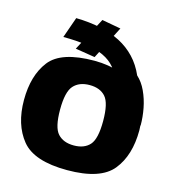

<svg xmlns="http://www.w3.org/2000/svg" viewBox="-119 -919 938 1025"><g transform="rotate(15 350.0 -406.5)"><path d="M345 4.5Q529 4.5 596 -78.8Q663 -162 663 -300.5Q663 -412.5 579.2 -505Q495.5 -597.5 336.5 -597.5Q152.5 -597.5 89.2 -515.5Q26 -433.5 26 -298Q26 -162.5 93.8 -79Q161.5 4.5 345 4.5ZM345 -132Q287.5 -132 256.5 -165.8Q225.5 -199.5 225.5 -298Q225.5 -396.5 256.5 -431Q287.5 -465.5 345 -465.5Q403 -465.5 433.2 -431.2Q463.5 -397 463.5 -298Q463.5 -199.5 433.2 -165.8Q403 -132 345 -132ZM663 -327Q663 -374 653.8 -422Q644.5 -470 625 -512Q605.5 -554 576 -580.5Q552.5 -634.5 515.2 -674Q478 -713.5 428.5 -739Q379 -764.5 317.5 -777.5Q256 -790.5 182.5 -792L142 -677Q214.5 -677 270.5 -668.5Q326.5 -660 367 -641Q407.5 -622 433 -591Q458.5 -560 471 -513.8Q483.5 -467.5 483.5 -405ZM331 -616.5 424.5 -799.5 320 -818.5 222.5 -634Z"/></g></svg>

Font: Anybody Thin ExtraBold
Style: Regular
Weight: 800
Version: Version 1.113;gftools[0.9.25]